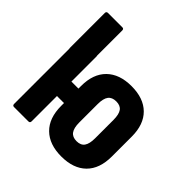

<svg xmlns="http://www.w3.org/2000/svg" viewBox="-181 -831 986 986"><g transform="rotate(45 312.0 -337.5)"><path d="M42 -415V-671Q42 -683 54 -683H158Q169 -683 169 -671V-415ZM405 8Q318 8 269.5 -39.5Q221 -87 221 -176V-320Q221 -408 269.5 -455.5Q318 -503 405 -503Q493 -503 541 -455.5Q589 -408 589 -320V-176Q589 -87 541 -39.5Q493 8 405 8ZM54 0Q43 0 43 -12V-483Q43 -494 54 -494H158Q170 -494 170 -483V-301H274V-196H170V-12Q170 0 158 0ZM405 -103Q435 -103 448.5 -122Q462 -141 462 -181V-314Q462 -355 448.5 -373.5Q435 -392 405 -392Q375 -392 361 -373.5Q347 -355 347 -314V-181Q347 -141 361 -122Q375 -103 405 -103Z"/></g></svg>

Font: Sofia Sans Condensed ExtraBold
Style: Regular
Weight: 800
Designer: Botio Nikoltchev, Ani Petrova
Foundry: lettersoup
Version: Version 4.101